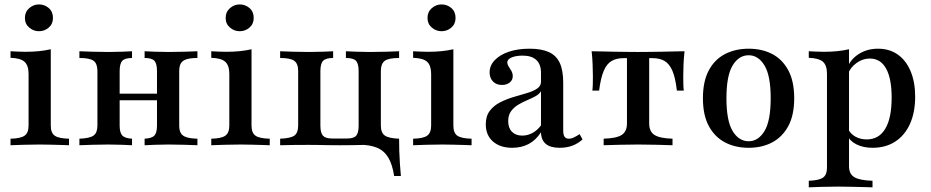

<svg xmlns="http://www.w3.org/2000/svg" viewBox="-20 -643 4121 850"><path d="M26.6 0V-29Q71 -29.8 88.7 -42.3Q106.5 -54.8 106.5 -87.1V-316.1Q106.5 -352.4 89.1 -369Q71.8 -385.5 26.6 -387.1V-416.1Q41.9 -415.3 58.9 -414.5Q75.8 -413.7 92.7 -413.7Q124.2 -413.7 152.4 -416.5Q180.6 -419.4 204.8 -425V-87.1Q204.8 -54 223 -41.9Q241.1 -29.8 285.5 -29V0Q273.4 -0.8 252.4 -1.2Q231.5 -1.6 206.5 -2.4Q181.5 -3.2 156.5 -3.2Q120.2 -3.2 82.7 -2Q45.2 -0.8 26.6 0ZM152.4 -504.8Q128.2 -504.8 109.3 -521Q90.3 -537.1 90.3 -563.7Q90.3 -590.3 109.3 -606.9Q128.2 -623.4 152.4 -623.4Q177.4 -623.4 196 -607.3Q214.5 -591.1 214.5 -563.7Q214.5 -537.1 196 -521Q177.4 -504.8 152.4 -504.8Z M620.2 0V-29Q652.4 -30.6 663.7 -43.1Q675 -55.6 675 -87.1V-328.2Q675 -361.3 663.7 -373.8Q652.4 -386.3 620.2 -386.3V-416.1Q635.5 -415.3 665.3 -414.1Q695.2 -412.9 725.8 -412.9Q761.3 -412.9 798.4 -414.1Q835.5 -415.3 854 -416.1V-386.3Q823.4 -386.3 805.6 -380.6Q787.9 -375 780.6 -362.5Q773.4 -350 773.4 -328.2V-87.1Q773.4 -66.1 780.6 -53.6Q787.9 -41.1 805.6 -35.5Q823.4 -29.8 854 -29V0Q835.5 -0.8 798.4 -2Q761.3 -3.2 725.8 -3.2Q695.2 -3.2 665.3 -2Q635.5 -0.8 620.2 0ZM331.5 0V-29Q377.4 -30.6 394.4 -43.1Q411.3 -55.6 411.3 -87.1V-328.2Q411.3 -361.3 394.4 -373.8Q377.4 -386.3 331.5 -386.3V-416.1Q350 -415.3 387.5 -414.1Q425 -412.9 460.5 -412.9Q491.1 -412.9 520.6 -414.1Q550 -415.3 564.5 -416.1V-386.3Q533.1 -386.3 521.4 -373.8Q509.7 -361.3 509.7 -328.2V-87.1Q509.7 -55.6 521.4 -43.1Q533.1 -30.6 564.5 -29V0Q550 -0.8 520.6 -2Q491.1 -3.2 460.5 -3.2Q425 -3.2 387.5 -2Q350 -0.8 331.5 0ZM471.8 -199.2V-228.2H712.9V-199.2Z M915.3 0V-29Q959.7 -29.8 977.4 -42.3Q995.2 -54.8 995.2 -87.1V-316.1Q995.2 -352.4 977.8 -369Q960.5 -385.5 915.3 -387.1V-416.1Q930.6 -415.3 947.6 -414.5Q964.5 -413.7 981.5 -413.7Q1012.9 -413.7 1041.1 -416.5Q1069.4 -419.4 1093.5 -425V-87.1Q1093.5 -54 1111.7 -41.9Q1129.8 -29.8 1174.2 -29V0Q1162.1 -0.8 1141.1 -1.2Q1120.2 -1.6 1095.2 -2.4Q1070.2 -3.2 1045.2 -3.2Q1008.9 -3.2 971.4 -2Q933.9 -0.8 915.3 0ZM1041.1 -504.8Q1016.9 -504.8 998 -521Q979 -537.1 979 -563.7Q979 -590.3 998 -606.9Q1016.9 -623.4 1041.1 -623.4Q1066.1 -623.4 1084.7 -607.3Q1103.2 -591.1 1103.2 -563.7Q1103.2 -537.1 1084.7 -521Q1066.1 -504.8 1041.1 -504.8Z M1725 136.3Q1716.9 83.9 1698.4 53.6Q1679.8 23.4 1648 10.5Q1616.1 -2.4 1567.7 -2.4L1629.8 -20.2L1729.8 -29H1746.8Q1746.8 -3.2 1747.6 25Q1748.4 53.2 1750.4 81.5Q1752.4 109.7 1754.8 136.3ZM1220.2 0V-29Q1266.1 -30.6 1283.1 -42.7Q1300 -54.8 1300 -87.1V-328.2Q1300 -361.3 1282.7 -373.8Q1265.3 -386.3 1220.2 -386.3V-416.1Q1237.9 -415.3 1275 -414.1Q1312.1 -412.9 1347.6 -412.9Q1379 -412.9 1409.7 -414.1Q1440.3 -415.3 1454.8 -416.1V-386.3Q1422.6 -386.3 1410.5 -373.8Q1398.4 -361.3 1398.4 -328.2V-87.1Q1398.4 -54.8 1409.7 -42.3Q1421 -29.8 1450 -29.8H1516.1Q1546 -29.8 1556.9 -42.3Q1567.7 -54.8 1567.7 -87.1V-328.2Q1567.7 -361.3 1556 -373.8Q1544.4 -386.3 1511.3 -386.3V-416.1Q1526.6 -415.3 1556.5 -414.1Q1586.3 -412.9 1618.5 -412.9Q1654 -412.9 1691.5 -414.1Q1729 -415.3 1746.8 -416.1V-386.3Q1700.8 -386.3 1683.5 -373.8Q1666.1 -361.3 1666.1 -328.2V-87.1Q1666.1 -55.6 1683.5 -43.1Q1700.8 -30.6 1746.8 -29V0Q1728.2 -0.8 1691.5 -1.2Q1654.8 -1.6 1619.4 -1.6Q1597.6 -1.6 1578.6 -1.2Q1559.7 -0.8 1537.9 -0.4Q1516.1 0 1485.5 0Q1454.8 0 1431.9 -0.4Q1408.9 -0.8 1389.5 -1.2Q1370.2 -1.6 1347.6 -1.6Q1312.9 -1.6 1275.8 -1.2Q1238.7 -0.8 1220.2 0Z M1808.9 0V-29Q1853.2 -29.8 1871 -42.3Q1888.7 -54.8 1888.7 -87.1V-316.1Q1888.7 -352.4 1871.4 -369Q1854 -385.5 1808.9 -387.1V-416.1Q1824.2 -415.3 1841.1 -414.5Q1858.1 -413.7 1875 -413.7Q1906.5 -413.7 1934.7 -416.5Q1962.9 -419.4 1987.1 -425V-87.1Q1987.1 -54 2005.2 -41.9Q2023.4 -29.8 2067.7 -29V0Q2055.6 -0.8 2034.7 -1.2Q2013.7 -1.6 1988.7 -2.4Q1963.7 -3.2 1938.7 -3.2Q1902.4 -3.2 1864.9 -2Q1827.4 -0.8 1808.9 0ZM1934.7 -504.8Q1910.5 -504.8 1891.5 -521Q1872.6 -537.1 1872.6 -563.7Q1872.6 -590.3 1891.5 -606.9Q1910.5 -623.4 1934.7 -623.4Q1959.7 -623.4 1978.2 -607.3Q1996.8 -591.1 1996.8 -563.7Q1996.8 -537.1 1978.2 -521Q1959.7 -504.8 1934.7 -504.8Z M2247.6 11.3Q2194.4 11.3 2162.5 -16.5Q2130.6 -44.4 2130.6 -92.7Q2130.6 -129 2148.4 -152.4Q2166.1 -175.8 2194 -189.9Q2221.8 -204 2252.8 -213.3Q2283.9 -222.6 2311.7 -230.6Q2339.5 -238.7 2357.3 -250.4Q2375 -262.1 2375 -280.6V-321Q2375 -358.1 2354.4 -377.4Q2333.9 -396.8 2293.5 -396.8Q2264.5 -396.8 2245.2 -388.7Q2225.8 -380.6 2225.8 -366.9Q2225.8 -358.1 2231.9 -348.8Q2237.9 -339.5 2244 -329Q2250 -318.5 2250 -305.6Q2250 -288.7 2236.7 -277.8Q2223.4 -266.9 2201.6 -266.9Q2177.4 -266.9 2162.5 -282.3Q2147.6 -297.6 2147.6 -322.6Q2147.6 -353.2 2170.6 -377Q2193.5 -400.8 2233.1 -414.1Q2272.6 -427.4 2324.2 -427.4Q2376.6 -427.4 2409.7 -412.5Q2442.7 -397.6 2458.1 -364.5Q2473.4 -331.5 2473.4 -277.4V-65.3Q2473.4 -46 2479.4 -37.5Q2485.5 -29 2498.4 -29Q2509.7 -29 2521.8 -35.1Q2533.9 -41.1 2546 -49.2L2558.9 -25.8Q2538.7 -7.3 2513.7 2Q2488.7 11.3 2457.3 11.3Q2376.6 11.3 2375 -57.3Q2352.4 -22.6 2320.6 -5.6Q2288.7 11.3 2247.6 11.3ZM2291.9 -42.7Q2316.1 -42.7 2337.5 -54.4Q2358.9 -66.1 2375 -87.9V-239.5Q2367.7 -226.6 2351.2 -217.3Q2334.7 -208.1 2314.1 -199.6Q2293.5 -191.1 2274.2 -179.4Q2254.8 -167.7 2242.3 -150.4Q2229.8 -133.1 2229.8 -106.5Q2229.8 -76.6 2246.4 -59.7Q2262.9 -42.7 2291.9 -42.7Z M2652.4 0V-29Q2708.9 -30.6 2732.3 -45.6Q2755.6 -60.5 2755.6 -96.8V-385.5H2739.5Q2708.9 -385.5 2687.5 -373Q2666.1 -360.5 2652.8 -329.4Q2639.5 -298.4 2632.3 -241.9H2602.4Q2604 -253.2 2604.4 -269.8Q2604.8 -286.3 2604.8 -305.6Q2604.8 -326.6 2603.6 -357.3Q2602.4 -387.9 2599.2 -416.1Q2619.4 -416.1 2644.4 -415.3Q2669.4 -414.5 2697.2 -414.1Q2725 -413.7 2752.4 -413.3Q2779.8 -412.9 2804 -412.9Q2829 -412.9 2856.9 -413.3Q2884.7 -413.7 2912.1 -414.1Q2939.5 -414.5 2964.9 -415.3Q2990.3 -416.1 3010.5 -416.1Q3007.3 -387.9 3006 -357.3Q3004.8 -326.6 3004.8 -305.6Q3004.8 -286.3 3005.2 -269.8Q3005.6 -253.2 3007.3 -241.9H2976.6Q2970.2 -298.4 2956.9 -329.4Q2943.5 -360.5 2922.2 -373Q2900.8 -385.5 2870.2 -385.5H2854V-96.8Q2854 -60.5 2877.4 -45.6Q2900.8 -30.6 2957.3 -29V0Q2933.9 -0.8 2890.7 -2Q2847.6 -3.2 2804.8 -3.2Q2762.1 -3.2 2719 -2Q2675.8 -0.8 2652.4 0Z M3294.4 11.3Q3235.5 11.3 3189.9 -12.5Q3144.4 -36.3 3118.1 -84.7Q3091.9 -133.1 3091.9 -208.1Q3091.9 -283.1 3118.1 -331.9Q3144.4 -380.6 3190.3 -404Q3236.3 -427.4 3294.4 -427.4Q3353.2 -427.4 3398.4 -404Q3443.5 -380.6 3469.8 -331.9Q3496 -283.1 3496 -208.1Q3496 -133.1 3469.8 -84.7Q3443.5 -36.3 3398.4 -12.5Q3353.2 11.3 3294.4 11.3ZM3294.4 -17.7Q3337.1 -17.7 3364.5 -62.9Q3391.9 -108.1 3391.9 -208.1Q3391.9 -308.1 3364.5 -353.2Q3337.1 -398.4 3294.4 -398.4Q3250.8 -398.4 3223.4 -353.2Q3196 -308.1 3196 -208.1Q3196 -108.1 3223.4 -62.9Q3250.8 -17.7 3294.4 -17.7Z M3560.5 186.3V157.3Q3606.5 155.6 3623.8 143.1Q3641.1 130.6 3641.1 99.2V-316.1Q3641.1 -354 3623 -369.8Q3604.8 -385.5 3560.5 -387.1V-416.1Q3577.4 -415.3 3594 -414.5Q3610.5 -413.7 3628.2 -413.7Q3690.3 -413.7 3738.7 -425V93.5Q3738.7 127.4 3762.5 141.5Q3786.3 155.6 3842.7 157.3V186.3Q3827.4 185.5 3802.4 185.1Q3777.4 184.7 3748 183.9Q3718.5 183.1 3691.1 183.1Q3650 183.1 3614.5 184.3Q3579 185.5 3560.5 186.3ZM3842.7 11.3Q3801.6 11.3 3771.4 -4Q3741.1 -19.4 3728.2 -46.8L3733.9 -73.4Q3744.4 -50.8 3766.5 -38.3Q3788.7 -25.8 3816.9 -25.8Q3871 -25.8 3899.2 -73Q3927.4 -120.2 3927.4 -211.3Q3927.4 -295.2 3902.8 -339.5Q3878.2 -383.9 3830.6 -383.9Q3799.2 -383.9 3771.8 -364.1Q3744.4 -344.4 3733.1 -313.7L3729 -337.9Q3742.7 -378.2 3780.2 -402.8Q3817.7 -427.4 3866.9 -427.4Q3917.7 -427.4 3954.4 -401.6Q3991.1 -375.8 4011.3 -327.8Q4031.5 -279.8 4031.5 -215.3Q4031.5 -145.2 4008.5 -94.4Q3985.5 -43.5 3943.1 -16.1Q3900.8 11.3 3842.7 11.3Z"/></svg>

Font: Playfair 5pt SemiExpanded Light SemiBold
Style: Regular
Weight: 600
Version: Version 2.001;gftools[0.9.30]